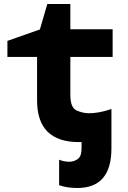

<svg xmlns="http://www.w3.org/2000/svg" viewBox="-20 -699 640 958"><path d="M366 239Q536 239 536 41V-155Q500 -143 473.5 -138.5Q447 -134 424 -134Q393 -134 362 -148Q331 -162 331 -225V-415H542V-553H331V-679H216L179 -552L17 -495V-415H165V-198Q165 10 374 10Q380 10 387 10V41Q387 81 368 94.5Q349 108 325 108Q300 108 275 98V225Q313 239 366 239Z"/></svg>

Font: Noto Sans Mono UI ExtraBold
Style: Regular
Weight: 800
Designer: Monotype Design team
Foundry: Monotype Imaging Inc.
Version: 1.000